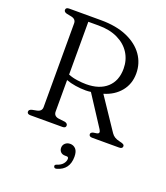

<svg xmlns="http://www.w3.org/2000/svg" viewBox="-168 -814 1021 1184"><g transform="rotate(20 342.0 -222.0)"><path d="M605 -465Q605 -396.5 565 -347.5Q525 -298.5 457 -278.5L596.5 -70.5Q606 -56.5 619 -48.8Q632 -41 650.5 -37Q671 -32.5 677.5 -28.2Q684 -24 684 -16.5Q684 0 661.5 0H485.5Q463.5 0 463.5 -16.5Q463.5 -27.5 480.5 -32L502.5 -35.5Q525.5 -40 510 -64.5L381 -263Q363 -260.5 347 -260.5Q313.5 -260.5 279.5 -265.8Q245.5 -271 218 -281.5V-75Q218 -46 248.5 -40.5L293.5 -35Q311.5 -30 311.5 -16.5Q311.5 0 290 0H79.5Q57.5 0 57.5 -16.5Q57.5 -30 77 -35L107.5 -41Q139 -47.5 139 -75V-625Q139 -652.5 107.5 -659L77 -665Q57.5 -670 57.5 -683.5Q57.5 -700 79.5 -700H288Q389 -700 459.8 -669Q530.5 -638 567.8 -585Q605 -532 605 -465ZM218 -664V-317.5Q245 -306.5 277.2 -302Q309.5 -297.5 336.5 -297.5Q423.5 -297.5 472.5 -342Q521.5 -386.5 521.5 -466Q521.5 -523 493.2 -567.8Q465 -612.5 412.2 -638.2Q359.5 -664 286 -664ZM366 161Q346.5 161 336.2 150Q326 139 326 123Q326 105 339 93.2Q352 81.5 371.5 81.5Q393 81.5 407.8 97.2Q422.5 113 422.5 148Q422.5 232.5 345.5 254.5Q329.5 259 325.5 247Q321.5 235 337 230.5Q362.5 222.5 375.5 206.5Q388.5 190.5 388.5 173.5Q388.5 161 375.5 161Z"/></g></svg>

Font: Fraunces 9pt S050 Light
Style: Regular
Weight: 300
Version: Version 1.000; ttfautohint (v1.8.3)